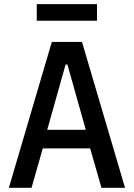

<svg xmlns="http://www.w3.org/2000/svg" viewBox="-20 -899 640 919"><path d="M578.5 0 372.5 -698.2H228L22.4 0H131L184.7 -188.6H411.6L465.6 0ZM155.9 -799.7H444.2V-879.3H155.9ZM206 -277.7 294 -590.2H302.6L390.6 -277.7Z"/></svg>

Font: Margiela Mono Medium
Style: Regular
Weight: 500
Designer: Mike Abbink, Paul van der Laan, Pieter van Rosmalen
Foundry: Bold Monday
Version: Version 2.003 2021